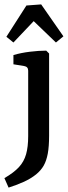

<svg xmlns="http://www.w3.org/2000/svg" viewBox="-41 -657 311 872"><path d="M182 -414V-41Q182 8 176 40.5Q170 73 157.5 95Q145 117 123 135Q98 155 65.5 169.5Q33 184 -2 195L-21 152Q22 127 45 102Q68 77 77.5 43.5Q87 10 87 -39V-336Q87 -354 69 -357L20 -365V-407Q54 -417 94.5 -422Q135 -427 169 -427ZM-12 -490 79 -632 146 -637 247 -492 213 -464 112 -561 20 -464Z"/></svg>

Font: Rasa Medium
Style: Regular
Weight: 500
Designer: Anna Giedrys (Yrsa+Rasa design), David Brezina (Yrsa art-direction, Rasa art-direction, design)
Foundry: Rosetta Type Foundry
Version: Version 2.004